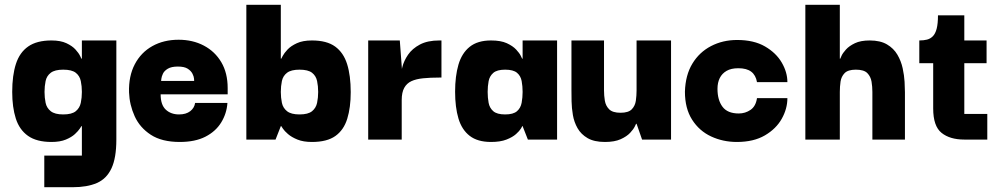

<svg xmlns="http://www.w3.org/2000/svg" viewBox="-20 -583 4179 802"><path d="M165 199V67H322V-56H320Q320 -56 313.5 -46Q307 -36 293 -23Q279 -10 255 0Q231 10 195 10Q133 10 97 -15.5Q61 -41 46 -88Q31 -135 31 -199Q31 -268 46.5 -316Q62 -364 98 -389Q134 -414 195 -414Q233 -414 257.5 -402.5Q282 -391 295.5 -376Q309 -361 314.5 -349.5Q320 -338 320 -338H322V-414H466V0Q466 77 445.5 120.5Q425 164 384.5 181.5Q344 199 284 199ZM244 -105Q280 -105 296.5 -118.5Q313 -132 317.5 -153.5Q322 -175 322 -199Q322 -223 317.5 -244.5Q313 -266 296.5 -279Q280 -292 244 -292Q209 -292 192 -279Q175 -266 170.5 -244.5Q166 -223 166 -199Q166 -175 170.5 -153.5Q175 -132 192 -118.5Q209 -105 244 -105Z M731 10Q656 10 610 -20Q564 -50 542.5 -97.5Q521 -145 519 -197Q517 -265 543 -314.5Q569 -364 616.5 -390.5Q664 -417 726 -417Q785 -417 831.5 -392.5Q878 -368 904.5 -323Q931 -278 931 -215Q931 -215 931 -204.5Q931 -194 931 -189H651Q651 -145 672.5 -125Q694 -105 728 -105Q757 -105 774.5 -118.5Q792 -132 795 -153H930Q927 -109 904 -71.5Q881 -34 838 -12Q795 10 731 10ZM653 -245H791Q791 -245 790.5 -254Q790 -263 784 -275Q778 -287 764 -296Q750 -305 723 -305Q696 -305 681 -296Q666 -287 660.5 -275Q655 -263 654 -254Q653 -245 653 -245Z M1283 10Q1247 10 1222.5 0Q1198 -10 1183 -23Q1168 -36 1161.5 -46Q1155 -56 1155 -56H1153L1131 0H1009V-563H1153V-338H1155Q1155 -338 1161 -349.5Q1167 -361 1181 -376Q1195 -391 1220 -402.5Q1245 -414 1283 -414Q1345 -414 1380 -388.5Q1415 -363 1430 -315Q1445 -267 1445 -198Q1445 -134 1430.5 -87Q1416 -40 1381 -15Q1346 10 1283 10ZM1231 -105Q1267 -105 1283.5 -118.5Q1300 -132 1304.5 -153.5Q1309 -175 1309 -199Q1309 -223 1304.5 -244.5Q1300 -266 1283.5 -279Q1267 -292 1231 -292Q1196 -292 1179 -279Q1162 -266 1157.5 -244.5Q1153 -223 1153 -199Q1153 -175 1157.5 -153.5Q1162 -132 1179 -118.5Q1196 -105 1231 -105Z M1518 0V-414H1650L1659 -293L1658 -203V0ZM1658 -165 1655 -258Q1654 -276 1660.5 -302.5Q1667 -329 1684.5 -354.5Q1702 -380 1734 -397Q1766 -414 1815 -414H1824V-259H1814Q1777 -259 1747.5 -256Q1718 -253 1698.5 -244Q1679 -235 1668.5 -216Q1658 -197 1658 -165Z M2031 10Q1975 10 1942 -15.5Q1909 -41 1895 -88Q1881 -135 1881 -200Q1881 -265 1895 -313Q1909 -361 1942 -387.5Q1975 -414 2031 -414Q2072 -414 2097 -402.5Q2122 -391 2136 -376Q2150 -361 2155.5 -349.5Q2161 -338 2161 -338H2163V-414H2307V0H2185L2163 -56H2161Q2162 -56 2156 -46Q2150 -36 2135.5 -23Q2121 -10 2095.5 0Q2070 10 2031 10ZM2090 -105Q2124 -105 2139.5 -118.5Q2155 -132 2159 -154Q2163 -176 2163 -199Q2163 -223 2159 -244.5Q2155 -266 2139.5 -279Q2124 -292 2090 -292Q2056 -292 2040.5 -278.5Q2025 -265 2021 -244Q2017 -223 2017 -199Q2017 -175 2021 -153.5Q2025 -132 2040.5 -118.5Q2056 -105 2090 -105Z M2507 10Q2462 10 2434.5 -6Q2407 -22 2392.5 -47.5Q2378 -73 2373 -102.5Q2368 -132 2367.5 -159.5Q2367 -187 2367 -206V-414H2503V-205Q2503 -184 2506.5 -162.5Q2510 -141 2524.5 -126.5Q2539 -112 2572 -112Q2605 -112 2619 -126.5Q2633 -141 2636 -162.5Q2639 -184 2639 -205V-414H2783V0H2662L2639 -66H2637Q2637 -66 2631.5 -54.5Q2626 -43 2612 -28Q2598 -13 2572.5 -1.5Q2547 10 2507 10Z M3058 10Q3000 10 2950.5 -13Q2901 -36 2871 -83Q2841 -130 2841 -200Q2843 -269 2872 -317Q2901 -365 2950 -390.5Q2999 -416 3059 -416Q3129 -416 3175.5 -389Q3222 -362 3245.5 -321.5Q3269 -281 3269 -240H3142Q3137 -269 3118 -283.5Q3099 -298 3064 -298Q3034 -298 3015 -287Q2996 -276 2986.5 -257Q2977 -238 2977 -212Q2977 -165 2998 -137Q3019 -109 3066 -109Q3093 -109 3115 -124Q3137 -139 3142 -173H3269Q3269 -129 3245.5 -87Q3222 -45 3175 -17.5Q3128 10 3058 10Z M3344 0V-563H3488V-338H3490Q3490 -338 3495 -349.5Q3500 -361 3513.5 -376Q3527 -391 3551 -402.5Q3575 -414 3613 -414Q3657 -414 3685 -397.5Q3713 -381 3728.5 -354.5Q3744 -328 3750.5 -298Q3757 -268 3758.5 -241.5Q3760 -215 3760 -198V0H3624V-199Q3624 -221 3620.5 -242Q3617 -263 3603 -277.5Q3589 -292 3555 -292Q3522 -292 3508 -277.5Q3494 -263 3491 -242Q3488 -221 3488 -199V0Z M4008 0Q3948 0 3913 -28Q3878 -56 3878 -130V-332H4008V-107H4104V0ZM3820 -319V-414Q3838 -414 3852 -417.5Q3866 -421 3876.5 -431.5Q3887 -442 3892.5 -463Q3898 -484 3898 -519H4008V-414H4101V-319Z"/></svg>

Font: Darker Grotesque Black
Style: Regular
Weight: 900
Designer: Gabriel Lam
Foundry: TypeRant
Version: Version 1.000;gftools[0.9.28]